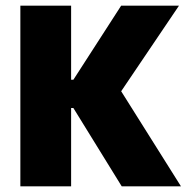

<svg xmlns="http://www.w3.org/2000/svg" viewBox="-20 -659 660 679"><path d="M410.5 0 239.5 -277H212V-377H239.5L408.5 -639H613L395.5 -317V-357L620 0ZM52 0V-639H231.5V0Z"/></svg>

Font: Anek Gurmukhi ExtraBold
Style: Regular
Weight: 800
Designer: Sarang Kulkarni (Gurmukhi), Yesha Goshar (Latin)
Foundry: Ek Type
Version: Version 1.003